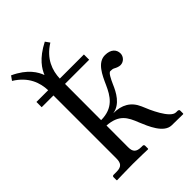

<svg xmlns="http://www.w3.org/2000/svg" viewBox="-199 -778 878 878"><g transform="rotate(-45 239.5 -339.0)"><path d="M178 -69 178.3 -209.3C253.4 -203.7 272.9 -167.2 294 -113C311 -72 340 0 390 1L463 2L465 0V-19C465 -26 458 -27 454 -27H446C409 -27 369 -119 354 -157C333 -206 294 -227 240 -227C291 -235 317 -285 333 -323C343 -345 356 -373 367 -373C375 -373 384 -372 390 -368C397 -364 409 -359 419 -359C440 -359 457 -377 457 -397C457 -422 439 -442 401 -442C353 -442 328 -387 308 -342C286 -293.1 258.1 -244.2 178.4 -244L178.9 -478H335V-512H179.1C180.8 -562.1 199.5 -618.2 265 -659L250 -680C176 -642 153 -601 141 -573C131 -601 106 -646 32 -680L17 -659C83.4 -618.2 102.2 -562.1 103.9 -512H28V-478H104V-72C104 -42 95 -27 61 -27H42C37 -27 34 -24 34 -19V0L36 2C36 2 104 0 140 0C179 0 236 2 236 2L238 0V-19C238 -24 234 -27 230 -27H222C189 -27 178 -40 178 -69Z"/></g></svg>

Font: Libertinus Math
Style: Regular
Weight: 400
Designer: Philipp H. Poll
Foundry: Khaled Hosny
Version: Version 6.2